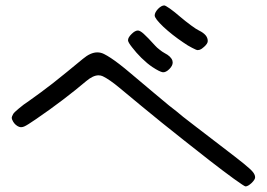

<svg xmlns="http://www.w3.org/2000/svg" viewBox="-20 -684 977 703"><path d="M651.4 -528.3Q609.9 -556.2 578.1 -585.9Q546.4 -616.2 546.4 -627.4Q546.4 -638.2 558.6 -651.4Q571.3 -664.1 581.5 -664.1Q585.4 -664.1 602.5 -652.3Q619.6 -640.1 639.2 -623Q658.7 -606.4 679.2 -591.3Q699.7 -576.2 708.5 -572.3Q724.6 -564.5 732.9 -554.7Q740.7 -545.4 740.7 -533.7Q740.7 -524.4 727.5 -512.7Q718.8 -504.4 711.4 -502Q710.9 -501.5 710.4 -501.5Q707 -500.5 703.6 -500.5Q699.2 -500.5 683.6 -508.8Q668 -516.6 651.4 -528.3ZM538.1 -438.5Q529.3 -444.3 518.6 -453.1Q508.3 -461.9 497.6 -472.2Q478.5 -491.2 463.9 -510.3Q448.7 -529.3 448.7 -536.6Q448.7 -546.9 461.9 -559.6Q474.6 -572.3 484.9 -572.3Q492.7 -572.3 506.3 -560.1Q520 -547.9 548.3 -516.6Q554.2 -509.8 564.5 -502Q574.2 -494.1 582.5 -489.7Q606.4 -477.5 611.3 -461.9Q612.3 -458.5 612.3 -455.1Q612.3 -443.4 600.1 -431.2Q587.4 -418.5 576.2 -419.4Q564.9 -420.9 538.1 -438.5ZM747.1 -96.7Q646 -175.8 573.7 -233.9Q502 -292 416.5 -363.3Q381.3 -392.6 356.4 -404.8Q349.1 -408.2 340.8 -408.2Q320.8 -408.2 295.9 -387.2Q257.3 -354.5 210.4 -318.8Q163.1 -282.7 110.8 -247.1Q79.6 -225.6 69.3 -221.2Q58.6 -216.3 49.8 -219.7Q43.9 -221.7 37.6 -227.1Q31.7 -232.4 28.3 -238.3Q22.9 -247.6 22.9 -252.4Q22.9 -256.8 28.3 -266.6Q31.7 -272.5 48.8 -286.6Q65.9 -301.3 87.4 -315.4Q126.5 -342.8 173.8 -379.4Q220.7 -416.5 283.2 -468.3Q311.5 -492.2 336.4 -492.2Q349.1 -492.2 360.8 -486.3Q383.3 -475.1 417 -449.2Q436 -434.6 459 -415Q504.4 -376.5 545.4 -342.3Q585.9 -308.1 598.1 -298.3Q610.4 -289.1 625.5 -276.9Q641.1 -264.2 650.4 -256.3Q659.7 -249 700.2 -217.8Q740.7 -186.5 788.1 -150.4Q817.9 -127.9 838.4 -111.8Q859.4 -95.7 873 -84.5Q899.4 -63 906.7 -53.2Q914.1 -43.5 914.1 -34.7Q914.1 -26.4 900.9 -13.7Q887.7 -1.5 878.9 -1.5Q875 -1.5 836.4 -29.3Q797.4 -57.6 747.1 -96.7Z"/></svg>

Font: Casuwalt
Style: Regular
Weight: 400
Designer: Walter E Stewart
Version: 0.1